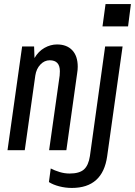

<svg xmlns="http://www.w3.org/2000/svg" viewBox="-20 -740 665 946"><path d="M17 0 89 -511H148L150 -454Q169 -487 199 -504Q229 -521 261 -521Q309 -521 336 -492.5Q363 -464 363 -411Q363 -396 360 -378L307 0H222L274 -368Q274 -374 274.5 -379Q275 -384 275 -389Q275 -443 225 -443Q199 -443 179 -422Q159 -401 154 -368L102 0ZM334 186Q302 186 271.5 178Q241 170 221 157L230 90Q249 100 273.5 107.5Q298 115 323 115Q371 115 393.5 95Q416 75 423 29L498 -511H584L508 30Q486 186 334 186ZM485 -610 500 -720H625L611 -610Z"/></svg>

Font: Chivo Mono
Style: Italic
Weight: 400
Italic angle: -8.05°
Monospace: yes
Version: Version 1.008